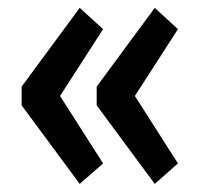

<svg xmlns="http://www.w3.org/2000/svg" viewBox="-20 -509 508 481"><path d="M367.7 -48.3 222.2 -245.1V-292L367.7 -489.3L425.8 -436L317.9 -268.6L425.8 -99.6ZM179.7 -48.3 34.2 -245.1V-292L179.7 -489.3L238.3 -436L130.4 -268.6L238.3 -99.6Z"/></svg>

Font: Reddit Sans Condensed
Style: Bold
Weight: 700
Designer: Stephen Hutchings
Foundry: Reddit
Version: Version 1.014